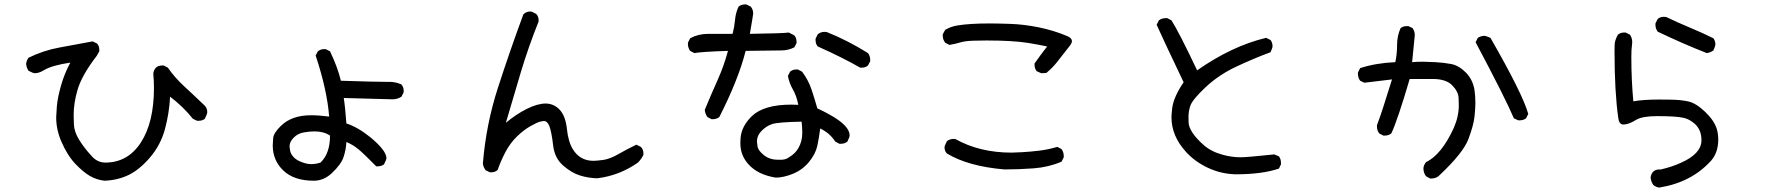

<svg xmlns="http://www.w3.org/2000/svg" viewBox="-20 -768 8040 868"><path d="M452 49Q417 45 386.5 27.5Q356 10 320 -28Q284 -66 257 -129Q234 -182 234 -238Q234 -249 237 -287Q240 -325 255.5 -380Q271 -435 298 -485Q258 -479 227.5 -470.5Q197 -462 176.5 -449.5Q156 -437 137 -437Q130 -437 109 -448Q100 -462 98 -479Q100 -495 109 -507Q176 -540 250.5 -553.5Q325 -567 399 -581L419 -571Q429 -560 429 -542V-536L417 -515Q349 -427 330 -360Q313 -301 313 -249Q313 -241 314 -207Q315 -173 337.5 -136.5Q360 -100 392 -65Q419 -33 456 -33Q558 -33 617 -124Q676 -215 676 -371Q676 -402 673 -435Q678 -472 714 -472H720L739 -462Q770 -417 812.5 -378Q855 -339 906 -290Q917 -278 917 -261Q917 -253 906 -231Q895 -222 878 -222H871L852 -231Q808 -286 749 -331Q745 -255 725.5 -183.5Q706 -112 658 -56Q610 0 560.5 23.5Q511 47 452 49Z M1399 49Q1309 49 1261 3Q1213 -43 1213 -111Q1213 -120 1215 -143.5Q1217 -167 1250 -199Q1299 -247 1386 -247Q1421 -247 1468 -241Q1459 -360 1407 -517L1417 -536Q1429 -546 1446 -546H1452L1472 -536Q1507 -463 1521 -403Q1676 -398 1723 -398H1740Q1770 -398 1795 -386Q1805 -374 1805 -357V-351L1795 -331Q1777 -319 1754 -319L1534 -325Q1540 -290 1546 -210Q1598 -193 1655 -147Q1727 -87 1727 -53Q1727 -46 1716 -25Q1704 -16 1687 -16H1681Q1624 -74 1599.5 -94Q1575 -114 1546 -126Q1544 -90 1533 -57.5Q1522 -25 1481 14Q1444 49 1399 49ZM1387 -26Q1407 -26 1429 -33Q1472 -74 1472 -155Q1444 -174 1402 -174Q1381 -174 1354 -169.5Q1327 -165 1308 -146Q1289 -127 1289 -106Q1289 -102 1291.5 -87Q1294 -72 1308.5 -56.5Q1323 -41 1356 -31Q1371 -26 1387 -26Z M2680 38Q2639 37 2601 25Q2563 13 2525 -20.5Q2487 -54 2480.5 -111.5Q2474 -169 2464 -197Q2455 -221 2438 -221Q2436 -221 2423.5 -218.5Q2411 -216 2379.5 -198.5Q2348 -181 2317.5 -151.5Q2287 -122 2265.5 -81.5Q2244 -41 2230 0Q2219 11 2201 11H2195L2176 2Q2165 -12 2163 -28Q2177 -204 2231 -371Q2285 -538 2346 -703Q2359 -716 2377 -716L2385 -715L2404 -705Q2415 -694 2415 -676V-671Q2370 -559 2335 -443Q2300 -327 2267 -213Q2314 -252 2362 -276Q2410 -300 2448 -300Q2486 -299 2511.5 -270.5Q2537 -242 2543 -184.5Q2549 -127 2570 -93Q2602 -41 2663 -41Q2677 -41 2707 -45Q2737 -49 2777 -72Q2817 -95 2857 -114L2877 -104Q2889 -93 2889 -72V-69Q2881 -50 2864 -33Q2780 26 2680 38Z M3487 35Q3406 22 3364 -25Q3327 -65 3327 -121L3328 -144Q3332 -197 3379 -243Q3433 -295 3558 -295L3589 -294Q3581 -335 3564.5 -363.5Q3548 -392 3542 -425L3552 -444Q3563 -454 3581 -454H3587L3606 -444Q3634 -407 3648.5 -364Q3663 -321 3675 -278Q3704 -265 3734 -248Q3821 -199 3821 -156Q3821 -148 3811 -128Q3799 -118 3781 -118H3775L3756 -128Q3731 -167 3688 -187Q3683 -146 3675 -109Q3667 -72 3637.5 -36Q3608 0 3565 17.5Q3522 35 3487 35ZM3516 -46Q3535 -47 3550 -59Q3575 -74 3589 -98Q3607 -128 3607 -168Q3607 -189 3604 -218Q3497 -216 3470.5 -207Q3444 -198 3423 -176.5Q3402 -155 3402 -129Q3402 -125 3404.5 -106.5Q3407 -88 3433 -67Q3459 -46 3495 -46ZM3201 -229H3197L3178 -239Q3168 -253 3166 -271Q3193 -337 3223 -403.5Q3253 -470 3271 -538Q3150 -534 3119 -528L3100 -538Q3090 -552 3090 -569V-575L3100 -595Q3137 -615 3182 -615H3292Q3300 -646 3303 -678.5Q3306 -711 3319 -738Q3331 -748 3348 -748H3354L3374 -738Q3385 -725 3385 -707Q3385 -702 3370 -615Q3522 -617 3546 -621L3571 -608Q3581 -597 3581 -579V-573L3571 -554Q3544 -540 3511.5 -540Q3479 -540 3351 -538Q3318 -408 3232 -239Q3220 -229 3201 -229ZM3875 -462H3869Q3791 -507 3677 -558Q3667 -569 3667 -587V-593L3677 -613Q3690 -624 3708 -624L3718 -623Q3811 -586 3904 -528Q3914 -515 3914 -497V-491L3904 -472Q3893 -462 3875 -462Z M4521 -2Q4357 -16 4261 -74Q4250 -85 4250 -102Q4250 -109 4261 -130Q4274 -140 4292 -140H4298Q4408 -78 4553 -78Q4565 -78 4601.5 -80Q4638 -82 4679 -87Q4720 -92 4760 -104L4779 -94Q4789 -80 4789 -63V-57L4779 -37Q4720 -12 4653.5 -7Q4587 -2 4521 -2ZM4687 -437 4667 -446Q4657 -458 4657 -475V-481Q4685 -521 4714 -558Q4671 -567 4628 -574Q4558 -585 4440 -585Q4420 -585 4381.5 -584Q4343 -583 4320.5 -576Q4298 -569 4272 -565L4253 -575Q4242 -589 4242 -607V-613L4253 -633Q4278 -648 4309 -653Q4363 -662 4455 -662Q4489 -662 4548.5 -660Q4608 -658 4675.5 -644.5Q4743 -631 4807 -604Q4826 -595 4826 -582Q4826 -574 4818 -563Q4779 -513 4758 -486.5Q4737 -460 4710 -438Z M5565 20Q5499 18 5440.5 -9.5Q5382 -37 5342 -81Q5276 -153 5276 -238Q5276 -249 5279 -276.5Q5282 -304 5296 -335Q5310 -366 5331 -396Q5238 -591 5209 -656L5219 -676Q5232 -686 5251 -686H5257L5276 -676Q5310 -623 5392 -450Q5549 -560 5704 -597L5724 -587Q5733 -575 5733 -558Q5733 -553 5724 -532Q5646 -503 5567.5 -466Q5489 -429 5429.5 -373Q5370 -317 5361 -289Q5353 -266 5353 -239Q5353 -234 5353.5 -214Q5354 -194 5371 -168Q5388 -142 5422 -112Q5456 -82 5509 -68Q5549 -57 5589 -57Q5618 -57 5741 -70L5762 -61Q5771 -49 5771 -32V-25L5762 -6Q5687 20 5565 20Z M6451 39H6446L6427 29Q6415 14 6415 -8Q6417 -23 6427 -35Q6497 -69 6552 -189Q6575 -241 6575 -292Q6575 -296 6574 -325Q6573 -354 6545 -382.5Q6517 -411 6457 -411H6353Q6298 -224 6270 -165Q6258 -155 6240 -155H6234L6215 -165Q6205 -179 6205 -196V-202Q6225 -253 6273 -409L6148 -394L6129 -403Q6119 -417 6119 -434V-440L6129 -460Q6199 -483 6288 -487Q6296 -524 6296 -565Q6296 -606 6312 -641Q6323 -650 6340 -650H6347L6366 -641Q6376 -627 6376 -609L6364 -487Q6385 -489 6413 -489Q6431 -489 6469 -487Q6507 -485 6541 -478.5Q6575 -472 6606.5 -440.5Q6638 -409 6646 -361Q6650 -332 6650 -302Q6650 -280 6646 -241Q6642 -202 6618.5 -139.5Q6595 -77 6491 21Q6476 39 6451 39ZM6850 -224H6844L6824 -233Q6787 -321 6651 -577L6661 -597Q6675 -606 6692 -606Q6697 -606 6718 -597Q6863 -345 6889 -253L6879 -233Q6867 -224 6850 -224Z M7481 80Q7466 78 7454 68Q7444 53 7442 35Q7447 -2 7483 -2H7489Q7540 -14 7579 -32Q7672 -73 7672 -134Q7672 -181 7642 -208Q7618 -229 7593 -235Q7558 -243 7472 -243Q7406 -243 7378 -227Q7343 -205 7319 -205Q7300 -205 7296 -234Q7279 -354 7279 -536Q7279 -547 7279.5 -566Q7280 -585 7294 -611Q7306 -621 7323 -621H7329L7349 -611Q7359 -596 7359 -577L7358 -565Q7355 -546 7355 -510Q7355 -407 7364 -310Q7410 -318 7480 -318Q7488 -318 7532.5 -317.5Q7577 -317 7612 -309.5Q7647 -302 7688 -263Q7729 -224 7741 -186Q7748 -162 7748 -138Q7748 -78 7715 -41Q7626 57 7481 80ZM7696 -528Q7584 -572 7474 -625Q7464 -639 7464 -656V-662L7474 -682Q7485 -692 7502 -692L7513 -691Q7565 -666 7619 -643.5Q7673 -621 7726 -595Q7735 -583 7735 -566Q7735 -561 7726 -540Q7712 -530 7696 -528Z"/></svg>

Font: Xiaolai Mono SC
Style: Regular
Weight: 400
Monospace: yes
Designer: LXGW / Nozomi Seto
Version: Version 3.113;September 30, 2024